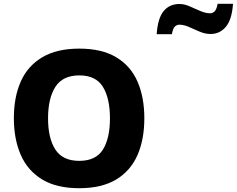

<svg xmlns="http://www.w3.org/2000/svg" viewBox="-20 -981 1247 1011"><path d="M740 -358Q740 -247 704 -164.5Q668 -82 592 -36Q516 10 397 10Q278 10 202 -36Q126 -82 89.5 -165Q53 -248 53 -359Q53 -470 89.5 -552Q126 -634 202.5 -679.5Q279 -725 398 -725Q516 -725 592 -679.5Q668 -634 704 -551.5Q740 -469 740 -358ZM233 -358Q233 -253 271.5 -193.5Q310 -134 397 -134Q485 -134 522 -193.5Q559 -253 559 -358Q559 -463 522 -523.5Q485 -584 398 -584Q310 -584 271.5 -523.5Q233 -463 233 -358ZM805 -801Q811 -886 842 -923Q873 -960 925 -960Q951 -960 979 -947.5Q1007 -935 1035 -923Q1063 -911 1087 -911Q1099 -911 1109.5 -920.5Q1120 -930 1126 -961H1207Q1201 -877 1169 -839.5Q1137 -802 1089 -802Q1060 -802 1031 -814.5Q1002 -827 975 -839Q948 -851 924 -851Q912 -851 901.5 -842Q891 -833 885 -801Z"/></svg>

Font: Noto Sans Thai Looped ExtraBold
Style: Regular
Weight: 800
Designer: Sasikarn Vongin, Ben Mitchell
Foundry: The Fontpad Ltd
Version: Version 1.001; ttfautohint (v1.8.4.7-5d5b)